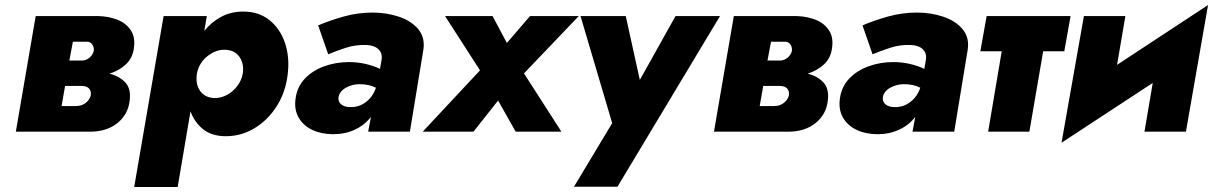

<svg xmlns="http://www.w3.org/2000/svg" viewBox="-20 -524 4827 764"><path d="M122 -460H372Q412 -459 446 -446Q480 -433 499.5 -405Q519 -377 513 -334Q508 -293 481 -268Q454 -243 416 -231Q455 -221 478.5 -196Q502 -171 496 -124Q490 -69 447.5 -34.5Q405 0 338 0H207H43ZM326 -358H270L256 -283H305Q322 -283 335.5 -294Q349 -305 353 -321Q355 -335 347.5 -346.5Q340 -358 326 -358ZM305 -182H239L225 -102H282Q305 -102 321 -114.5Q337 -127 341 -144Q344 -160 335 -171Q326 -182 305 -182Z M687 220H514L631 -460H803L793 -401Q821 -436 860 -457Q899 -478 948 -478Q1009 -478 1051.5 -444.5Q1094 -411 1113.5 -354.5Q1133 -298 1125 -230Q1117 -158 1081.5 -102Q1046 -46 993 -14Q940 18 879 18Q823 18 788.5 -9.5Q754 -37 738 -81ZM946 -231Q952 -270 933 -297.5Q914 -325 875 -326Q839 -327 806 -301Q773 -275 764 -234L763 -227Q758 -188 776.5 -162Q795 -136 831 -134Q858 -133 882.5 -146Q907 -159 924 -181.5Q941 -204 946 -231Z M1286 -308 1246 -423Q1293 -443 1348.5 -458.5Q1404 -474 1463 -474Q1518 -474 1567.5 -457.5Q1617 -441 1645 -407Q1673 -373 1664 -322L1611 0H1445L1456 -59Q1432 -27 1393 -8.5Q1354 10 1306 10Q1260 10 1224 -6.5Q1188 -23 1169 -55Q1150 -87 1156 -131Q1162 -178 1192.5 -210.5Q1223 -243 1269.5 -260Q1316 -277 1369 -277Q1403 -277 1435 -269.5Q1467 -262 1492 -250L1498 -284Q1503 -310 1487.5 -326.5Q1472 -343 1439 -345Q1395 -347 1353.5 -333Q1312 -319 1286 -308ZM1327 -137Q1325 -118 1338.5 -108Q1352 -98 1371 -98Q1407 -96 1435.5 -117.5Q1464 -139 1476 -175Q1462 -182 1446 -185.5Q1430 -189 1410 -189Q1382 -189 1356.5 -175Q1331 -161 1327 -137Z M2089 -460H2283L2065 -232L2214 0H2032L1962 -124L1864 0H1662L1890 -244L1751 -460H1940L1997 -353Z M2845 -460 2437 219H2264L2416 -34L2290 -460H2470L2526 -206L2668 -460Z M2900 -460H3150Q3190 -459 3224 -446Q3258 -433 3277.5 -405Q3297 -377 3291 -334Q3286 -293 3259 -268Q3232 -243 3194 -231Q3233 -221 3256.5 -196Q3280 -171 3274 -124Q3268 -69 3225.5 -34.5Q3183 0 3116 0H2985H2821ZM3104 -358H3048L3034 -283H3083Q3100 -283 3113.5 -294Q3127 -305 3131 -321Q3133 -335 3125.5 -346.5Q3118 -358 3104 -358ZM3083 -182H3017L3003 -102H3060Q3083 -102 3099 -114.5Q3115 -127 3119 -144Q3122 -160 3113 -171Q3104 -182 3083 -182Z M3452 -308 3412 -423Q3459 -443 3514.5 -458.5Q3570 -474 3629 -474Q3684 -474 3733.5 -457.5Q3783 -441 3811 -407Q3839 -373 3830 -322L3777 0H3611L3622 -59Q3598 -27 3559 -8.5Q3520 10 3472 10Q3426 10 3390 -6.5Q3354 -23 3335 -55Q3316 -87 3322 -131Q3328 -178 3358.5 -210.5Q3389 -243 3435.5 -260Q3482 -277 3535 -277Q3569 -277 3601 -269.5Q3633 -262 3658 -250L3664 -284Q3669 -310 3653.5 -326.5Q3638 -343 3605 -345Q3561 -347 3519.5 -333Q3478 -319 3452 -308ZM3493 -137Q3491 -118 3504.5 -108Q3518 -98 3537 -98Q3573 -96 3601.5 -117.5Q3630 -139 3642 -175Q3628 -182 3612 -185.5Q3596 -189 3576 -189Q3548 -189 3522.5 -175Q3497 -161 3493 -137Z M3906 -460H4240L4215 -320H4131L4076 0H3912L3966 -320H3881Z M4458 -460 4425 -266 4787 -504 4699 0H4534L4567 -194L4204 44L4293 -460Z"/></svg>

Font: Jost* Heavy
Style: Italic
Weight: 800
Italic angle: -10°
Version: Version 3.7